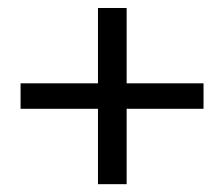

<svg xmlns="http://www.w3.org/2000/svg" viewBox="-20 -539 569 488"><path d="M229 -70.9V-518.7H301.9V-70.9ZM32.3 -262.5V-327.2H497.3V-262.5Z"/></svg>

Font: Yaldevi ExtraLight
Style: Regular
Weight: 200
Designer: Sol Matas, Rajitha Manaperi, Kosala Senevirathne
Foundry: Mooniak
Version: Version 1.100